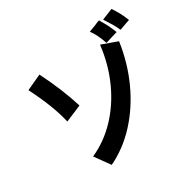

<svg xmlns="http://www.w3.org/2000/svg" viewBox="-198 -988 1315 1318"><g transform="rotate(-30 460.0 -329.0)"><path d="M863 -648 834 -638Q823 -664 808.5 -688.5Q794 -713 778 -738L765 -758L852 -793Q873 -761 887.5 -734.5Q902 -708 918 -667Q885 -657 863 -648ZM743 -620 706 -608Q690 -653 677 -679Q664 -705 645 -732Q656 -736 698 -752Q714 -760 738 -768Q764 -724 776 -700Q788 -676 803 -638ZM267 -302Q255 -297 239 -290.5Q223 -284 203 -275Q171 -415 79 -595L198 -650Q283 -481 330 -329ZM236 21Q349 -29 439 -123.5Q529 -218 586.5 -345.5Q644 -473 661 -620L786 -575Q763 -415 699 -275Q635 -135 537.5 -29Q440 77 318 135Q264 59 236 21Z"/></g></svg>

Font: BM Euljiro oraeorae
Style: Regular
Weight: 400
Designer: Bongjin Kim; Bomjun Kim; Myungsoo Han; Hyesun Chae; Mikyoung Jeong; Wujin Sim; Minjae Kang; Suwha Jang;
Foundry: Sandoll Inc.
Version: Version 1.000;hotconv 1.0.109;makeexe 2.5.65596